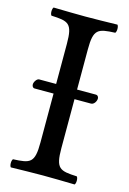

<svg xmlns="http://www.w3.org/2000/svg" viewBox="-103 -699 504 753"><g transform="rotate(15 148.5 -322.5)"><path d="M191 -122V-321H258C270 -321 279 -336 279 -347C279 -352 276 -360 267 -360H191V-523C191 -606 208 -611 278 -614C284 -620 284 -641 278 -647C234 -646 186.5 -645 148 -645C114.5 -645 66 -646 19 -647C13 -641 13 -620 19 -614C89 -611 106 -606 106 -523V-360H37C28 -360 18 -345 18 -335C18 -329 21 -321 29 -321H106V-122C106 -39 89 -34 19 -31C13 -25 13 -4 19 2C64 1 112.7 0 149 0C184.6 0 233 1 278 2C284 -4 284 -25 278 -31C208 -34 191 -39 191 -122Z"/></g></svg>

Font: Libertinus Serif
Style: Regular
Weight: 400
Designer: Philipp H. Poll
Foundry: Khaled Hosny
Version: Version 6.2